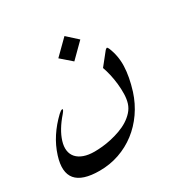

<svg xmlns="http://www.w3.org/2000/svg" viewBox="-249 -656 926 936"><g transform="rotate(-30 214.0 -188.5)"><path d="M289.6 -462.4 210.9 -384.3 150.9 -436.5 231 -515.6ZM384.3 -113.3Q366.2 -56.6 333.7 -10Q301.3 36.6 258.1 69.8Q214.8 103 162.6 121.1Q110.4 139.2 52.2 139.2Q-141.1 139.2 -88.4 -28.3Q-73.2 -76.7 -45.4 -119.1Q-17.6 -161.6 21.5 -198.7Q35.6 -211.9 42.5 -211.9Q46.9 -211.9 44.9 -207.5Q43.9 -203.6 39.8 -198.5Q35.6 -193.4 33.2 -189.9Q-17.1 -132.3 -33.7 -78.6Q-42.5 -50.3 -39.3 -27.3Q-36.1 -4.4 -21.5 12Q-6.8 28.3 18.1 37.1Q43 45.9 77.1 45.9Q97.2 45.9 121.8 43.5Q146.5 41 172.6 35.2Q198.7 29.3 224.6 20Q250.5 10.7 272.2 -2.9Q293.9 -16.6 310.3 -34.7Q326.7 -52.7 334 -75.7Q340.8 -97.7 341.6 -125.7Q342.3 -153.8 339.1 -183.1Q335.9 -212.4 329.6 -239.7Q323.2 -267.1 315.9 -286.6L366.2 -349.6Q371.6 -356.9 375.5 -359.9Q379.4 -362.8 380.9 -362.8Q384.3 -362.8 388.7 -354Q410.6 -302.2 408.7 -243.9Q406.7 -185.5 384.3 -113.3Z"/></g></svg>

Font: XB Zar
Style: Italic
Weight: 400
Italic angle: -12°
Designer: Behnam
Foundry: Irmug
Version: Version 8.005 2009